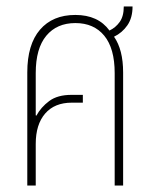

<svg xmlns="http://www.w3.org/2000/svg" viewBox="-20 -571 474 591"><path d="M64 0V-348Q64 -434 103 -479.5Q142 -525 212 -525Q282 -525 317 -477Q336 -486 348.5 -503.5Q361 -521 361 -551H388Q388 -516 372 -493Q356 -470 331 -458Q359 -418 359 -348V0H333V-346Q333 -422 301 -461Q269 -500 212 -500Q155 -500 122.5 -461Q90 -422 90 -346V-216L92 -215Q106 -241 131.5 -260Q157 -279 200 -279H235V-255H201Q148 -255 119 -221.5Q90 -188 90 -128V0Z"/></svg>

Font: Noto Sans Thai UI ExtCond Thin
Style: Regular
Weight: 100
Width: 2
Designer: Monotype Design Team
Foundry: Monotype Imaging Inc.
Version: Version 2.000